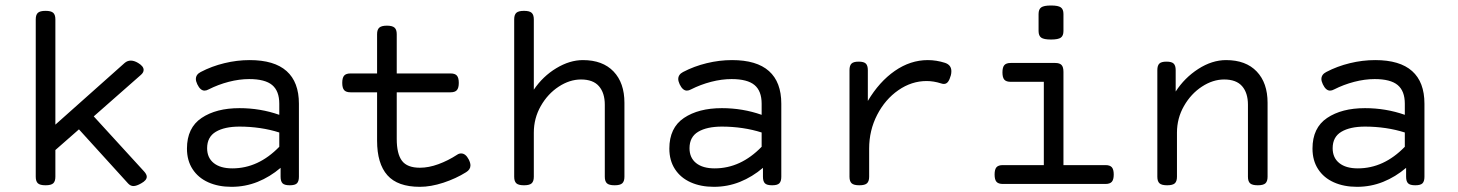

<svg xmlns="http://www.w3.org/2000/svg" viewBox="-20 -686 5436 716"><path d="M527.3 -26.9Q527.3 -13.7 506.8 -2.4Q489.3 7.8 477.5 7.8Q466.8 7.8 458 -1.5L274.4 -203.6L186.5 -126.5V-26.9Q186.5 -9.8 178.5 -2.4Q170.4 4.9 150.4 4.9H149.4Q129.4 4.9 121.3 -2.4Q113.3 -9.8 113.3 -26.9V-613.8Q113.3 -630.9 121.3 -638.2Q129.4 -645.5 149.4 -645.5H150.4Q170.4 -645.5 178.5 -638.2Q186.5 -630.9 186.5 -613.8V-221.2L444.8 -451.2Q455.1 -460 467.8 -460Q480.5 -460 495.1 -451.2Q515.6 -439 515.6 -425.3Q515.6 -415.5 505.4 -406.7L329.6 -252L517.6 -46.4Q527.3 -35.6 527.3 -26.9Z M1094.7 -299.3V-26.9Q1094.7 -9.8 1087.4 -2.4Q1080.1 4.9 1061 4.9H1060.1Q1041 4.9 1033.7 -2.4Q1026.4 -9.8 1026.4 -26.9V-60.1Q986.8 -26.4 940.7 -7.8Q894.5 10.7 843.3 10.7Q794.4 10.7 756.8 -6.1Q719.2 -22.9 698.2 -55.2Q677.2 -87.4 677.2 -131.8Q677.2 -209.5 731.7 -246.1Q786.1 -282.7 873 -282.7Q950.7 -282.7 1021.5 -257.8V-299.3Q1021.5 -346.7 994.9 -368.9Q968.3 -391.1 909.2 -391.1Q872.6 -391.1 833 -380.9Q793.5 -370.6 757.8 -352.5Q750 -348.1 742.7 -348.1Q727.1 -348.1 715.8 -371.6Q710.4 -383.3 710.4 -391.1Q710.4 -408.2 728.5 -417.5Q769.5 -439 816.7 -450.4Q863.8 -461.9 911.1 -461.9Q1002.9 -461.9 1048.8 -420.9Q1094.7 -379.9 1094.7 -299.3ZM1021.5 -138.7V-191.9Q988.3 -202.6 950.2 -208.3Q912.1 -213.9 873.5 -213.9Q817.4 -213.9 784.9 -194.6Q752.4 -175.3 752.4 -133.3Q752.4 -97.7 777.1 -77.9Q801.8 -58.1 846.2 -58.1Q943.4 -58.1 1021.5 -138.7Z M1734.4 -69.3Q1734.4 -53.7 1718.3 -43.9Q1680.2 -20 1633.3 -4.6Q1586.4 10.7 1545.9 10.7Q1462.9 10.7 1424.6 -32.5Q1386.2 -75.7 1386.2 -161.6V-341.8H1287.1Q1270.5 -341.8 1263.4 -349.9Q1256.3 -357.9 1256.3 -377Q1256.3 -396 1263.4 -404.1Q1270.5 -412.1 1287.1 -412.1H1386.2V-558.6Q1386.2 -575.7 1394.5 -583Q1402.8 -590.3 1422.9 -590.3Q1442.9 -590.3 1451.2 -583Q1459.5 -575.7 1459.5 -558.6V-412.1H1660.2Q1676.8 -412.1 1683.8 -404.1Q1690.9 -396 1690.9 -377Q1690.9 -357.9 1683.8 -349.9Q1676.8 -341.8 1660.2 -341.8H1459.5V-168Q1459.5 -112.3 1479 -86.4Q1498.5 -60.5 1545.9 -60.5Q1578.6 -60.5 1614.7 -73.7Q1650.9 -86.9 1684.6 -108.9Q1691.4 -113.8 1699.7 -113.8Q1716.3 -113.8 1728 -91.3Q1734.4 -78.6 1734.4 -69.3Z M1970.7 -613.8V-351.6Q2004.4 -401.4 2054.4 -431.6Q2104.5 -461.9 2153.8 -461.9Q2227.5 -461.9 2268.1 -419.4Q2308.6 -377 2308.6 -302.7V-26.9Q2308.6 -9.8 2300.5 -2.4Q2292.5 4.9 2272.5 4.9H2271.5Q2251.5 4.9 2243.4 -2.4Q2235.4 -9.8 2235.4 -26.9V-295.4Q2235.4 -339.4 2213.6 -364.5Q2191.9 -389.6 2146.5 -389.6Q2104.5 -389.6 2063.7 -363Q2022.9 -336.4 1996.8 -290.8Q1970.7 -245.1 1970.7 -191.4V-26.9Q1970.7 -9.8 1962.6 -2.4Q1954.6 4.9 1934.6 4.9H1933.6Q1913.6 4.9 1905.5 -2.4Q1897.5 -9.8 1897.5 -26.9V-613.8Q1897.5 -630.9 1905.5 -638.2Q1913.6 -645.5 1933.6 -645.5H1934.6Q1954.6 -645.5 1962.6 -638.2Q1970.7 -630.9 1970.7 -613.8Z M2893.6 -299.3V-26.9Q2893.6 -9.8 2886.2 -2.4Q2878.9 4.9 2859.9 4.9H2858.9Q2839.8 4.9 2832.5 -2.4Q2825.2 -9.8 2825.2 -26.9V-60.1Q2785.6 -26.4 2739.5 -7.8Q2693.4 10.7 2642.1 10.7Q2593.3 10.7 2555.7 -6.1Q2518.1 -22.9 2497.1 -55.2Q2476.1 -87.4 2476.1 -131.8Q2476.1 -209.5 2530.5 -246.1Q2585 -282.7 2671.9 -282.7Q2749.5 -282.7 2820.3 -257.8V-299.3Q2820.3 -346.7 2793.7 -368.9Q2767.1 -391.1 2708 -391.1Q2671.4 -391.1 2631.8 -380.9Q2592.3 -370.6 2556.6 -352.5Q2548.8 -348.1 2541.5 -348.1Q2525.9 -348.1 2514.6 -371.6Q2509.3 -383.3 2509.3 -391.1Q2509.3 -408.2 2527.3 -417.5Q2568.4 -439 2615.5 -450.4Q2662.6 -461.9 2710 -461.9Q2801.8 -461.9 2847.7 -420.9Q2893.6 -379.9 2893.6 -299.3ZM2820.3 -138.7V-191.9Q2787.1 -202.6 2749 -208.3Q2710.9 -213.9 2672.4 -213.9Q2616.2 -213.9 2583.7 -194.6Q2551.3 -175.3 2551.3 -133.3Q2551.3 -97.7 2575.9 -77.9Q2600.6 -58.1 2645 -58.1Q2742.2 -58.1 2820.3 -138.7Z M3503.9 -451.7Q3527.8 -443.8 3527.8 -420.4Q3527.8 -412.6 3525.9 -405.3Q3521.5 -389.2 3515.4 -381.1Q3509.3 -373 3500 -373Q3494.6 -373 3489.3 -375Q3461.9 -383.8 3435.5 -383.8Q3379.4 -383.8 3330.1 -349.6Q3280.8 -315.4 3251 -257.6Q3221.2 -199.7 3221.2 -131.8V-26.9Q3221.2 -9.8 3213.1 -2.4Q3205.1 4.9 3185.1 4.9H3184.1Q3164.1 4.9 3156 -2.4Q3147.9 -9.8 3147.9 -26.9V-424.3Q3147.9 -441.4 3155.3 -448.7Q3162.6 -456.1 3181.6 -456.1H3182.6Q3201.7 -456.1 3209 -448.7Q3216.3 -441.4 3216.3 -424.3V-309.6Q3258.8 -381.3 3316.9 -421.6Q3375 -461.9 3439.9 -461.9Q3471.7 -461.9 3503.9 -451.7Z M3945.8 -418V-70.3H4102.5Q4119.1 -70.3 4126.2 -62.3Q4133.3 -54.2 4133.3 -35.2Q4133.3 -16.1 4126.2 -8.1Q4119.1 0 4102.5 0H3719.7Q3703.1 0 3696 -8.1Q3689 -16.1 3689 -35.2Q3689 -54.2 3696 -62.3Q3703.1 -70.3 3719.7 -70.3H3872.6V-380.9H3749Q3732.4 -380.9 3725.3 -388.9Q3718.3 -397 3718.3 -416Q3718.3 -435.1 3725.3 -443.1Q3732.4 -451.2 3749 -451.2H3915Q3931.6 -451.2 3938.7 -443.6Q3945.8 -436 3945.8 -418ZM3899.4 -538.6Q3872.6 -538.6 3862.8 -545.7Q3853 -552.7 3853 -570.3V-633.8Q3853 -651.4 3862.8 -658.4Q3872.6 -665.5 3899.4 -665.5Q3926.3 -665.5 3936 -658.4Q3945.8 -651.4 3945.8 -633.8V-570.3Q3945.8 -552.7 3936 -545.7Q3926.3 -538.6 3899.4 -538.6Z M4707 -302.7V-26.9Q4707 -9.8 4699 -2.4Q4690.9 4.9 4670.9 4.9H4669.9Q4649.9 4.9 4641.8 -2.4Q4633.8 -9.8 4633.8 -26.9V-295.4Q4633.8 -339.4 4612.1 -364.5Q4590.3 -389.6 4544.9 -389.6Q4502.9 -389.6 4462.2 -363Q4421.4 -336.4 4395.3 -290.8Q4369.1 -245.1 4369.1 -191.4V-26.9Q4369.1 -9.8 4361.1 -2.4Q4353 4.9 4333 4.9H4332Q4312 4.9 4304 -2.4Q4295.9 -9.8 4295.9 -26.9V-424.3Q4295.9 -441.4 4303.2 -448.7Q4310.5 -456.1 4329.6 -456.1H4330.6Q4349.6 -456.1 4356.9 -448.7Q4364.3 -441.4 4364.3 -424.3V-344.7Q4397.5 -396 4448.7 -429Q4500 -461.9 4552.2 -461.9Q4626 -461.9 4666.5 -419.4Q4707 -377 4707 -302.7Z M5292 -299.3V-26.9Q5292 -9.8 5284.7 -2.4Q5277.3 4.9 5258.3 4.9H5257.3Q5238.3 4.9 5231 -2.4Q5223.6 -9.8 5223.6 -26.9V-60.1Q5184.1 -26.4 5137.9 -7.8Q5091.8 10.7 5040.5 10.7Q4991.7 10.7 4954.1 -6.1Q4916.5 -22.9 4895.5 -55.2Q4874.5 -87.4 4874.5 -131.8Q4874.5 -209.5 4929 -246.1Q4983.4 -282.7 5070.3 -282.7Q5147.9 -282.7 5218.8 -257.8V-299.3Q5218.8 -346.7 5192.1 -368.9Q5165.5 -391.1 5106.4 -391.1Q5069.8 -391.1 5030.3 -380.9Q4990.7 -370.6 4955.1 -352.5Q4947.3 -348.1 4939.9 -348.1Q4924.3 -348.1 4913.1 -371.6Q4907.7 -383.3 4907.7 -391.1Q4907.7 -408.2 4925.8 -417.5Q4966.8 -439 5013.9 -450.4Q5061 -461.9 5108.4 -461.9Q5200.2 -461.9 5246.1 -420.9Q5292 -379.9 5292 -299.3ZM5218.8 -138.7V-191.9Q5185.5 -202.6 5147.5 -208.3Q5109.4 -213.9 5070.8 -213.9Q5014.6 -213.9 4982.2 -194.6Q4949.7 -175.3 4949.7 -133.3Q4949.7 -97.7 4974.4 -77.9Q4999 -58.1 5043.5 -58.1Q5140.6 -58.1 5218.8 -138.7Z"/></svg>

Font: Courier Prime Code
Style: Regular
Weight: 400
Designer: Alan Dague-Greene
Foundry: Quote-Unquote Apps
Version: Version 3.0318